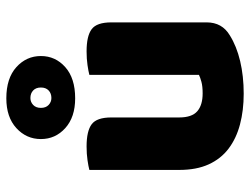

<svg xmlns="http://www.w3.org/2000/svg" viewBox="-114 -680 809 622"><g transform="rotate(-90 291.0 -368.5)"><path d="M52 -484Q63 -487 83.5 -490Q104 -493 128 -493Q178 -493 200 -476.5Q222 -460 222 -413V-193Q222 -152 242 -134.5Q262 -117 300 -117Q323 -117 337.5 -121Q352 -125 360 -129V-484Q371 -487 391.5 -490Q412 -493 436 -493Q486 -493 508 -476.5Q530 -460 530 -413V-104Q530 -54 488 -29Q453 -7 404.5 4.5Q356 16 299 16Q245 16 199.5 4Q154 -8 121 -33Q88 -58 70 -97.5Q52 -137 52 -193ZM152 -641Q152 -688 187.5 -720.5Q223 -753 284 -753Q349 -753 385 -720.5Q421 -688 421 -641Q421 -594 385 -562Q349 -530 284 -530Q223 -530 187.5 -562Q152 -594 152 -641ZM253 -641Q253 -625 262.5 -616Q272 -607 285 -607Q300 -607 309.5 -616Q319 -625 319 -641Q319 -657 309.5 -666Q300 -675 285 -675Q272 -675 262.5 -666Q253 -657 253 -641Z"/></g></svg>

Font: Baloo Da 2 ExtraBold
Style: Regular
Weight: 800
Designer: Noopur Datye, Sulekha Rajkumar and Ek Type
Foundry: Ek Type
Version: Version 1.640;hotconv 1.0.111;makeotfexe 2.5.65597; ttfautoh